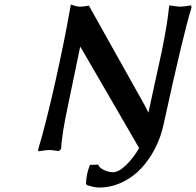

<svg xmlns="http://www.w3.org/2000/svg" viewBox="-20 -675 882 864"><path d="M295.9 -638.2 298.8 -654.8Q324.7 -645 340.8 -645Q347.2 -645 356.9 -646.2Q366.7 -647.5 373 -648.4L379.9 -649.9L627.9 -207Q631.3 -200.2 638.7 -186.8Q646 -173.3 647.9 -168Q652.8 -190.9 674.6 -291Q696.3 -391.1 708 -443.8Q734.4 -575.2 740.2 -640.1Q740.2 -640.6 741.2 -645.5Q742.2 -650.4 742.2 -650.9Q778.3 -645 791 -645Q805.7 -645 839.8 -650.9L841.8 -641.1Q805.2 -523.9 716.8 -118.2Q705.1 -61 679.2 -9.8Q653.3 41.5 616.5 81.5Q579.6 121.6 529.8 145.3Q480 168.9 424.8 168.9Q405.8 168.9 372.1 158.2L367.2 152.8Q367.2 111.3 384.8 66.9L421.9 65.9Q426.8 80.1 448 90.1Q469.2 100.1 487.8 100.1Q514.2 100.1 547.6 67.6Q581.1 35.2 606 -8.8Q563 -83 478 -229.7Q393.1 -376.5 350.1 -450.2L340.8 -464.8Q332 -420.9 313.5 -333Q294.9 -245.1 286.1 -201.2Q258.3 -72.3 254.9 -4.9L245.1 4.9Q211.9 0 203.1 0Q188.5 0 152.8 5.9L151.9 -2.9Q185.5 -113.8 227.8 -302Q270 -490.2 295.9 -638.2Z"/></svg>

Font: Linear Smooth
Style: Bold Italic
Weight: 700
Designer: Philipp H. Poll, Flanker
Foundry: Philipp H. Poll, reworked by Flanker
Version: Version 1.061 | FøM Fix